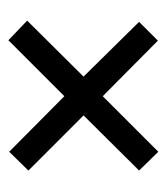

<svg xmlns="http://www.w3.org/2000/svg" viewBox="11 -588 407 470"><g transform="rotate(-90 215.0 -353.5)"><path d="M351 -537 214 -400 78 -535 32 -488 167 -353 32 -217 78 -170 214 -306 350 -171 396 -217 262 -353 399 -491Z"/></g></svg>

Font: Noto Sans Thai Looped ExtraCondensed
Style: Regular
Weight: 400
Width: 2
Designer: Sasikarn Vongin, Ben Mitchell
Foundry: The Fontpad Ltd
Version: Version 1.001